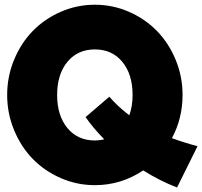

<svg xmlns="http://www.w3.org/2000/svg" viewBox="-20 -784 872 828"><path d="M767.3 -374.5Q767.3 -273.6 721.4 -188.2Q777.3 -167.7 831.8 -153.6L743.6 24.5Q672.7 -2.3 597.3 -49.1Q502.7 14.5 389.1 14.5Q311.8 14.5 241.8 -16.1Q171.8 -46.8 121.1 -98.9Q70.5 -150.9 40.7 -223Q10.9 -295 10.9 -374.5Q10.9 -454.1 40.7 -526.1Q70.5 -598.2 121.1 -650.2Q171.8 -702.3 241.8 -733Q311.8 -763.6 389.1 -763.6Q466.4 -763.6 536.4 -733Q606.4 -702.3 657 -650.2Q707.7 -598.2 737.5 -526.1Q767.3 -454.1 767.3 -374.5ZM389.1 -178.2Q409.5 -178.2 429.5 -183.2Q380.5 -233.2 349.1 -279.1L451.4 -366.8Q489.5 -323.2 537.7 -286.8Q551.8 -326.4 551.8 -374.5Q551.8 -463.6 507.5 -517.3Q463.2 -570.9 389.1 -570.9Q315 -570.9 270.7 -517.3Q226.4 -463.6 226.4 -374.5Q226.4 -285.5 270.7 -231.8Q315 -178.2 389.1 -178.2Z"/></svg>

Font: Spartan MB Black
Style: Regular
Weight: 900
Designer: Matt Bailey, Mirko Velimirovic
Foundry: Matt Bailey
Version: Version 1.005